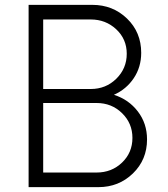

<svg xmlns="http://www.w3.org/2000/svg" viewBox="-20 -770 691 790"><path d="M448.7 -379.9Q509.3 -360.8 547.1 -311.5Q585 -262.2 585 -196.3Q585 -112.8 526.9 -56.4Q468.8 0 384.8 0H97.7V-750H359.9Q444.3 -750 502.7 -693.6Q561 -637.2 561 -552.7Q561 -494.1 530.5 -448.5Q500 -402.8 448.7 -379.9ZM501.5 -548.8Q501.5 -608.9 458.3 -649.4Q415 -689.9 353.5 -689.9H157.7V-403.8H353.5Q415.5 -403.8 458.5 -446Q501.5 -488.3 501.5 -548.8ZM377.4 -60.1Q439.5 -60.1 482.2 -101.1Q524.9 -142.1 524.9 -202.6Q524.9 -262.7 482.2 -304.4Q439.5 -346.2 377.4 -346.2H157.7V-60.1Z"/></svg>

Font: Now Alt Light
Style: Regular
Weight: 300
Designer: Alfredo Marco Pradil
Foundry: Alfredo Marco Pradil
Version: Version 1.002;PS 001.002;hotconv 1.0.88;makeotf.lib2.5.64775